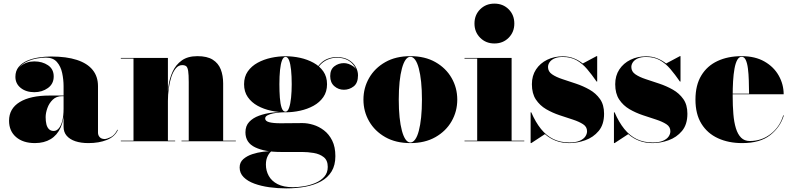

<svg xmlns="http://www.w3.org/2000/svg" viewBox="-20 -780 4372 1060"><path d="M468 10Q427 10 396.2 -0.2Q365.5 -10.5 348.2 -30.5Q331 -50.5 331 -80V-304.5Q331 -340.5 323.2 -377Q315.5 -413.5 294.2 -437.8Q273 -462 233 -462Q212.5 -462 184.5 -457.2Q156.5 -452.5 130 -440.5Q103.5 -428.5 86.2 -408Q69 -387.5 69 -356H66Q66 -393 96.5 -417Q127 -441 169.5 -441Q213.5 -441 245 -419.8Q276.5 -398.5 276.5 -358Q276.5 -317 244.5 -294Q212.5 -271 169.5 -271Q124 -271 94.5 -294.5Q65 -318 65 -356Q65 -388.5 82.8 -410.2Q100.5 -432 129.8 -444.8Q159 -457.5 194 -462.8Q229 -468 263 -468Q347 -468 404.5 -449.2Q462 -430.5 491.5 -394Q521 -357.5 521 -304.5V-48Q521 -33 530.5 -22.8Q540 -12.5 558 -12.5Q569.5 -12.5 591.2 -23Q613 -33.5 628 -63.5L631 -63Q614 -25 570.2 -7.5Q526.5 10 468 10ZM172.5 10Q107.5 10 68.8 -23.2Q30 -56.5 30 -113.5Q30 -180.5 88.8 -216.5Q147.5 -252.5 254 -252.5H377.5V-249H322.5Q291 -249 271 -229.5Q251 -210 241.5 -183Q232 -156 232 -133.5Q232 -111 236.2 -93.8Q240.5 -76.5 250.5 -66.8Q260.5 -57 276.5 -57Q292 -57 304.2 -71Q316.5 -85 323.8 -112.5Q331 -140 331 -180.5H334Q334 -118.5 314.8 -76Q295.5 -33.5 259.5 -11.8Q223.5 10 172.5 10Z M907 -460V-3.5H947V0H647V-3.5H717V-456.5H647V-460ZM1212 -319V-3.5H1282V0H982V-3.5H1022V-326.5Q1022 -368.5 1018.8 -388.5Q1015.5 -408.5 1007.8 -414.5Q1000 -420.5 986 -420.5Q965.5 -420.5 950.8 -402.8Q936 -385 926.2 -356Q916.5 -327 911.8 -292Q907 -257 907 -223H904Q904 -261.5 910 -304.5Q916 -347.5 933.2 -385Q950.5 -422.5 983.5 -446.2Q1016.5 -470 1070 -470Q1123.5 -470 1154.5 -450.5Q1185.5 -431 1198.8 -396.8Q1212 -362.5 1212 -319Z M1560 260Q1513 260 1467.5 253.8Q1422 247.5 1384.8 234Q1347.5 220.5 1325.2 198.2Q1303 176 1303 144.5Q1303 116 1323.5 98.2Q1344 80.5 1373.2 71Q1402.5 61.5 1431.2 58Q1460 54.5 1477 54.5H1480Q1469 60.5 1458.5 80.5Q1448 100.5 1448 128.5Q1448 162.5 1463.8 191Q1479.5 219.5 1512.5 236.5Q1545.5 253.5 1598 253.5Q1626 253.5 1658.8 248Q1691.5 242.5 1721.2 230Q1751 217.5 1770.2 195.8Q1789.5 174 1789.5 141.5Q1789.5 105 1767.2 87.5Q1745 70 1712 64.5Q1679 59 1646.5 59Q1636 59 1612 59Q1588 59 1563.8 59Q1539.5 59 1528.5 59Q1442.5 59 1388.8 33.5Q1335 8 1335 -49.5Q1335 -85 1355.8 -107Q1376.5 -129 1410 -141.2Q1443.5 -153.5 1482 -158.2Q1520.5 -163 1556 -163V-160.5Q1543.5 -160.5 1525 -159Q1506.5 -157.5 1487.8 -153.8Q1469 -150 1456.5 -143.2Q1444 -136.5 1444 -126Q1444 -111.5 1465.8 -105.5Q1487.5 -99.5 1528.5 -99.5Q1546 -99.5 1569 -99.8Q1592 -100 1614 -100.2Q1636 -100.5 1650 -100.5Q1678 -100.5 1709.5 -91Q1741 -81.5 1768.8 -60.2Q1796.5 -39 1814 -4Q1831.5 31 1831.5 82Q1831.5 132 1810.8 166.2Q1790 200.5 1752.8 221Q1715.5 241.5 1666.2 250.8Q1617 260 1560 260ZM1556.5 -160Q1517 -160 1476.5 -168.8Q1436 -177.5 1402.2 -196Q1368.5 -214.5 1348 -244Q1327.5 -273.5 1327.5 -315Q1327.5 -356.5 1348 -385.8Q1368.5 -415 1402.2 -433.5Q1436 -452 1476.5 -460.8Q1517 -469.5 1556.5 -469.5Q1596.5 -469.5 1636.8 -460.8Q1677 -452 1710.8 -433.5Q1744.5 -415 1765 -385.8Q1785.5 -356.5 1785.5 -315Q1785.5 -273.5 1765 -244Q1744.5 -214.5 1710.8 -196Q1677 -177.5 1636.8 -168.8Q1596.5 -160 1556.5 -160ZM1556.5 -163.5Q1568.5 -163.5 1576 -185Q1583.5 -206.5 1587 -241Q1590.5 -275.5 1590.5 -315Q1590.5 -359.5 1587 -393.5Q1583.5 -427.5 1576 -446.8Q1568.5 -466 1556.5 -466Q1544.5 -466 1537 -446.8Q1529.5 -427.5 1526 -393.5Q1522.5 -359.5 1522.5 -315Q1522.5 -275.5 1525 -241Q1527.5 -206.5 1534.8 -185Q1542 -163.5 1556.5 -163.5ZM1878.5 -284.5Q1848.5 -284.5 1825.8 -304.2Q1803 -324 1803 -360Q1803 -396.5 1826 -414Q1849 -431.5 1878.5 -431.5Q1904 -431.5 1929.8 -414Q1955.5 -396.5 1955.5 -364.5H1952.5Q1952.5 -401.5 1922.2 -431.5Q1892 -461.5 1838 -461.5Q1814 -461.5 1788.8 -451Q1763.5 -440.5 1743.2 -416.8Q1723 -393 1713 -353L1711 -354.5Q1721 -396.5 1741.5 -420.8Q1762 -445 1787.5 -455Q1813 -465 1838 -465Q1877.5 -465 1903.8 -450Q1930 -435 1943.2 -411.8Q1956.5 -388.5 1956.5 -364.5Q1956.5 -321.5 1932.5 -303Q1908.5 -284.5 1878.5 -284.5Z M2245.5 10Q2165 10 2107 -23Q2049 -56 2017.8 -110.5Q1986.5 -165 1986.5 -230Q1986.5 -295 2017.8 -349.5Q2049 -404 2107 -437Q2165 -470 2245.5 -470Q2326 -470 2384 -437Q2442 -404 2473.2 -349.5Q2504.5 -295 2504.5 -230Q2504.5 -165 2473.2 -110.5Q2442 -56 2384 -23Q2326 10 2245.5 10ZM2245.5 6.5Q2260 6.5 2272 -10Q2284 -26.5 2292.2 -57.8Q2300.5 -89 2305 -132.5Q2309.5 -176 2309.5 -230Q2309.5 -284 2305 -327.5Q2300.5 -371 2292.2 -402.2Q2284 -433.5 2272 -450Q2260 -466.5 2245.5 -466.5Q2231 -466.5 2219.2 -450Q2207.5 -433.5 2199 -402.2Q2190.5 -371 2186 -327.5Q2181.5 -284 2181.5 -230Q2181.5 -176 2186 -132.5Q2190.5 -89 2199 -57.8Q2207.5 -26.5 2219.2 -10Q2231 6.5 2245.5 6.5Z M2709.5 -540Q2662.5 -540 2631 -571.5Q2599.5 -603 2599.5 -650Q2599.5 -697.5 2631 -728.8Q2662.5 -760 2709.5 -760Q2757 -760 2788.2 -728.8Q2819.5 -697.5 2819.5 -650Q2819.5 -603 2788.2 -571.5Q2757 -540 2709.5 -540ZM2804.5 -460V-3.5H2874.5V0H2544.5V-3.5H2614.5V-456.5H2544.5V-460Z M2909.5 10V-160H2913Q2936.5 -105.5 2966.5 -68.2Q2996.5 -31 3035 -12.2Q3073.5 6.5 3123.5 6.5Q3158 6.5 3179.5 -2.5Q3201 -11.5 3211 -25.8Q3221 -40 3221 -55.5Q3221 -80 3199 -94.2Q3177 -108.5 3142.5 -119.8Q3108 -131 3069 -144Q3030 -157 2995.2 -177.2Q2960.5 -197.5 2938.5 -230.5Q2916.5 -263.5 2916.5 -315Q2916.5 -362 2939.2 -396.5Q2962 -431 3000.8 -450Q3039.5 -469 3086.5 -469Q3121 -469 3148.2 -458Q3175.5 -447 3197.5 -429.5L3273.5 -470H3277V-330H3273.5Q3247 -368.5 3221 -399Q3195 -429.5 3163 -447.5Q3131 -465.5 3087 -465.5Q3058.5 -465.5 3040.5 -457.2Q3022.5 -449 3014 -436.2Q3005.5 -423.5 3005.5 -410Q3005.5 -385 3027.8 -369.8Q3050 -354.5 3085.2 -343Q3120.5 -331.5 3160 -318.2Q3199.5 -305 3234.8 -285Q3270 -265 3292.5 -233.2Q3315 -201.5 3315 -152Q3315 -92.5 3285.2 -57Q3255.5 -21.5 3211.2 -5.8Q3167 10 3123.5 10Q3082.5 10 3049 -2.8Q3015.5 -15.5 2988.5 -39.5L2913 10Z M3369.5 10V-160H3373Q3396.5 -105.5 3426.5 -68.2Q3456.5 -31 3495 -12.2Q3533.5 6.5 3583.5 6.5Q3618 6.5 3639.5 -2.5Q3661 -11.5 3671 -25.8Q3681 -40 3681 -55.5Q3681 -80 3659 -94.2Q3637 -108.5 3602.5 -119.8Q3568 -131 3529 -144Q3490 -157 3455.2 -177.2Q3420.5 -197.5 3398.5 -230.5Q3376.5 -263.5 3376.5 -315Q3376.5 -362 3399.2 -396.5Q3422 -431 3460.8 -450Q3499.5 -469 3546.5 -469Q3581 -469 3608.2 -458Q3635.5 -447 3657.5 -429.5L3733.5 -470H3737V-330H3733.5Q3707 -368.5 3681 -399Q3655 -429.5 3623 -447.5Q3591 -465.5 3547 -465.5Q3518.5 -465.5 3500.5 -457.2Q3482.5 -449 3474 -436.2Q3465.5 -423.5 3465.5 -410Q3465.5 -385 3487.8 -369.8Q3510 -354.5 3545.2 -343Q3580.5 -331.5 3620 -318.2Q3659.5 -305 3694.8 -285Q3730 -265 3752.5 -233.2Q3775 -201.5 3775 -152Q3775 -92.5 3745.2 -57Q3715.5 -21.5 3671.2 -5.8Q3627 10 3583.5 10Q3542.5 10 3509 -2.8Q3475.5 -15.5 3448.5 -39.5L3373 10Z M4077.5 10Q4002 10 3943.8 -16.8Q3885.5 -43.5 3852.5 -96.8Q3819.5 -150 3819.5 -230Q3819.5 -310 3851.8 -363.2Q3884 -416.5 3941.5 -443.2Q3999 -470 4074.5 -470Q4149 -470 4200.8 -440.2Q4252.5 -410.5 4279.5 -362.2Q4306.5 -314 4306.5 -259.5H3886.5V-263H4115.5Q4115 -300 4114 -335.8Q4113 -371.5 4109.2 -401.2Q4105.5 -431 4097.2 -448.8Q4089 -466.5 4074.5 -466.5Q4060 -466.5 4050.2 -449Q4040.5 -431.5 4035 -401Q4029.5 -370.5 4027.2 -331.8Q4025 -293 4025 -250Q4025 -196 4028.8 -150.5Q4032.5 -105 4042.8 -71.8Q4053 -38.5 4071.5 -20Q4090 -1.5 4119.5 -1.5Q4185 -1.5 4235.2 -40.8Q4285.5 -80 4304 -143H4307.5Q4288 -78 4232 -34Q4176 10 4077.5 10Z"/></svg>

Font: Bodoni Moda 48pt Black
Style: Regular
Weight: 900
Designer: Owen Earl
Foundry: indestructible type
Version: Version 2.004